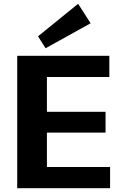

<svg xmlns="http://www.w3.org/2000/svg" viewBox="-20 -995 642 1015"><path d="M193 -112H562V0H71V-700H558V-588H193L228 -675V-346L193 -404H538V-294H193L228 -352V-25ZM459 -872 221 -740 181 -803 393 -975Z"/></svg>

Font: Pathway Extreme
Style: Bold
Weight: 700
Designer: Eduardo Rodriguez Tunni
Foundry: Eduardo Rodriguez Tunni
Version: Version 1.001;gftools[0.9.26]